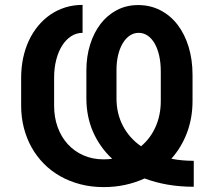

<svg xmlns="http://www.w3.org/2000/svg" viewBox="-20 -758 882 788"><path d="M775.2 8.5Q718.8 8.5 668.3 -0.2Q617.9 -8.9 573.5 -25.6Q536.2 -8.5 494.1 0.7Q452.1 9.9 404.8 9.9Q354.4 9.9 309.7 -1.8Q264.9 -13.5 227.3 -34.8Q189.6 -56.1 159.8 -86.3Q130 -116.5 109.4 -153.6Q88.8 -190.7 77.8 -233.8Q66.8 -277 66.8 -323.9V-438.9Q66.8 -481.2 74.9 -519.7Q83.1 -558.2 98.5 -591.4Q114 -624.6 136.4 -651.6Q158.7 -678.6 186.6 -697.8Q214.5 -717 247.9 -727.5Q281.2 -737.9 318.9 -737.9V-623.2Q293.3 -623.2 271.8 -609.2Q250.4 -595.2 234.9 -570.7Q219.5 -546.2 210.8 -512.6Q202.1 -479 202.1 -439.6V-323.9Q202.1 -276.6 216.6 -236.3Q231.2 -196 257.8 -166.7Q284.4 -137.4 321.9 -120.7Q359.4 -104 404.8 -104Q423.3 -104 440.3 -106.2Q389.6 -153.8 362 -216.6Q334.5 -279.5 334.5 -355.1V-468.8Q334.5 -525.9 349.8 -574.9Q365.1 -623.9 392.8 -660Q420.5 -696 459.7 -716.6Q498.9 -737.2 546.9 -737.2Q596.6 -737.2 637.8 -716.1Q679 -695 708.5 -656.8Q737.9 -618.6 754.1 -565.9Q770.2 -513.1 770.2 -450.3V-343.8Q770.2 -274.1 747.7 -213.8Q725.1 -153.4 683.2 -106.5Q725.9 -98 775.2 -98ZM558.9 -157.7Q597.7 -190.3 618.8 -238.1Q639.9 -285.9 639.9 -343.8V-463.8Q639.9 -500.7 633.2 -530.2Q626.4 -559.7 614.2 -580.4Q601.9 -601.2 585.4 -612.2Q568.9 -623.2 549 -623.2Q529.5 -623.2 513 -612.2Q496.4 -601.2 484.2 -581.1Q471.9 -561.1 465 -532.8Q458.1 -504.6 458.1 -470.2V-354.4Q458.1 -292.6 484 -242.4Q509.9 -192.1 558.9 -157.7Z"/></svg>

Font: Interop SemBd
Style: Regular
Weight: 600
Designer: Rasmus Andersson, Google, Jang Haemin
Foundry: jhaemin
Version: Version 1.008